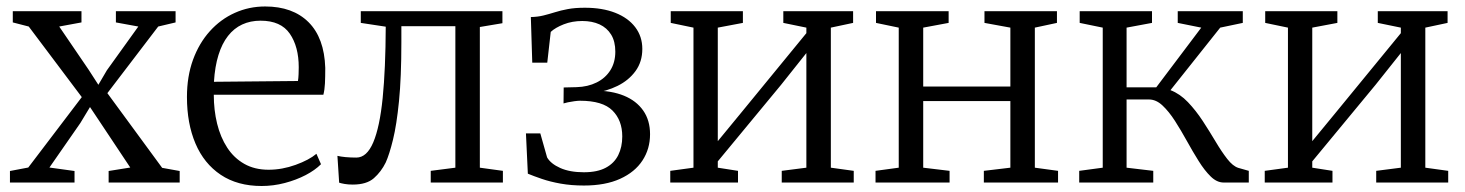

<svg xmlns="http://www.w3.org/2000/svg" viewBox="-20 -578 4640 608"><path d="M69.5 -47.5 239 -270.5 71 -494 20.5 -507V-542.5H238V-507L167.5 -494L260.5 -357.5L291.5 -309.5L318.5 -355.5L418 -494L347 -507V-542.5H536V-507L481 -494L320 -283L493.5 -46.5L549 -36.5V0H324V-36.5L392.5 -47.5L300 -186.5L265 -239L234.5 -188.5L136.5 -47.5L216 -36.5V0H11.5V-36.5Z M808.5 11Q732 11 679 -24.5Q626 -60 599 -123.5Q572 -187 572 -271Q572 -336 591.2 -388.8Q610.5 -441.5 644.5 -479.2Q678.5 -517 723.5 -537.2Q768.5 -557.5 819.5 -557.5Q907 -557.5 957 -507.8Q1007 -458 1010 -363Q1010 -334 1009 -313.8Q1008 -293.5 1004 -278H657Q657 -229.5 667.5 -186.5Q678 -143.5 699.5 -110.5Q721 -77.5 753.8 -59Q786.5 -40.5 830.5 -40.5Q873.5 -40.5 916.2 -56Q959 -71.5 982 -91L996.5 -58Q977.5 -39 947.8 -23.5Q918 -8 881.8 1.5Q845.5 11 808.5 11ZM657.5 -319 923.5 -321.5Q925 -330 925.5 -342.8Q926 -355.5 926 -365Q926 -430 897.8 -471.2Q869.5 -512.5 805 -512.5Q773 -512.5 747 -500.5Q721 -488.5 702 -464.2Q683 -440 671.8 -403.8Q660.5 -367.5 657.5 -319Z M1097 6.5Q1082.5 6.5 1071.2 4.5Q1060 2.5 1054 0.5L1048.5 -84.5Q1058.5 -82 1074.2 -80.5Q1090 -79 1108.5 -79Q1141.5 -79 1162 -127.2Q1182.5 -175.5 1191.8 -267.8Q1201 -360 1201.5 -493.5L1122.5 -505.5V-542.5H1571V-504.5L1499.5 -492.5V-47L1572.5 -37V0H1344V-37L1422 -47V-495H1251V-444Q1251 -333 1243.5 -257.8Q1236 -182.5 1224.5 -135.8Q1213 -89 1201.5 -63.5Q1187 -34 1164 -13.8Q1141 6.5 1097 6.5Z M1829 9.5Q1789 9.5 1755.5 3.5Q1722 -2.5 1695.8 -11.5Q1669.5 -20.5 1651.5 -28L1645.5 -155.5H1691L1712.5 -79.5Q1724 -59.5 1754.2 -46Q1784.5 -32.5 1829 -32.5Q1871.5 -32.5 1898.2 -46.8Q1925 -61 1937.8 -86.8Q1950.5 -112.5 1950.5 -146Q1950.5 -197 1919.5 -228Q1888.5 -259 1816.5 -259Q1809.5 -259 1798.8 -257.5Q1788 -256 1778.2 -254Q1768.5 -252 1764.5 -250.5L1765 -301L1805.5 -302Q1841.5 -303 1869.2 -316.8Q1897 -330.5 1912.8 -355.5Q1928.5 -380.5 1928.5 -414.5Q1928.5 -447 1915.2 -468.5Q1902 -490 1878.5 -500.8Q1855 -511.5 1824 -511.5Q1792 -511.5 1765.2 -501Q1738.5 -490.5 1724 -477L1713 -379.5H1665.5L1661 -524Q1683 -524.5 1701 -529Q1719 -533.5 1737.2 -539.2Q1755.5 -545 1778 -549.2Q1800.5 -553.5 1832 -553.5Q1887.5 -553.5 1928.2 -537.5Q1969 -521.5 1991.5 -492Q2014 -462.5 2014 -423Q2014 -382.5 1992.5 -353Q1971 -323.5 1935.5 -306Q1900 -288.5 1857 -283L1863.5 -291Q1916.5 -291 1955.8 -275Q1995 -259 2016.8 -228Q2038.5 -197 2038.5 -153Q2038.5 -106.5 2014.5 -69.8Q1990.5 -33 1943.8 -11.8Q1897 9.5 1829 9.5Z M2102.5 0V-37L2176 -47V-490.5L2104 -505.5V-542.5H2332.5V-505.5L2253 -490.5V-131L2327 -221L2533.5 -473V-490.5L2460.5 -505.5V-542.5H2681.5V-505.5L2611 -490.5V-47L2683.5 -37V0H2455.5V-37L2533.5 -47V-410L2453.5 -309.5L2253 -67V-47L2317 -37V0Z M2752.5 0V-37L2826 -47V-490.5L2754 -505.5V-542.5H2984V-505.5L2903.5 -490.5V-304H3179.5V-490.5L3097.5 -505.5V-542.5H3327V-505.5L3257 -490.5V-47L3330.5 -37V0H3095.5V-37L3179.5 -47V-258H2903.5V-47L2987 -37V0Z M3397.5 0V-37L3472 -47V-490.5L3399 -505.5V-542.5H3628V-505.5L3547.5 -490.5V-301.5H3641.5L3784 -490.5L3709.5 -505.5V-542.5H3915.5V-505.5L3844 -490.5L3686.5 -292.5Q3716.5 -281 3741.8 -254.5Q3767 -228 3788.8 -194.8Q3810.5 -161.5 3829.5 -129.5Q3848.5 -97.5 3866.2 -74.8Q3884 -52 3901 -46.5L3934.5 -37V0H3855Q3833.5 0 3814 -19Q3794.5 -38 3775.8 -68Q3757 -98 3738.5 -131.5Q3720 -165 3700.8 -195Q3681.5 -225 3661.2 -244Q3641 -263 3618.5 -263H3547.5V-47L3632 -37V0Z M3985 0V-37L4058.5 -47V-490.5L3986.5 -505.5V-542.5H4215V-505.5L4135.5 -490.5V-131L4209.5 -221L4416 -473V-490.5L4343 -505.5V-542.5H4564V-505.5L4493.5 -490.5V-47L4566 -37V0H4338V-37L4416 -47V-410L4336 -309.5L4135.5 -67V-47L4199.5 -37V0Z"/></svg>

Font: Merriweather 48pt Light
Style: Regular
Weight: 300
Version: Version 2.100